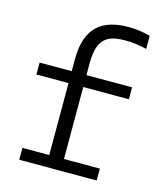

<svg xmlns="http://www.w3.org/2000/svg" viewBox="-117 -891 855 982"><g transform="rotate(15 310.0 -400.0)"><path d="M557.5 -715.5V-785C520 -795.5 480.5 -800.5 442 -800.5C308.5 -800.5 219 -743.5 219 -571V-507H49V-444H219V-63H77V0H487V-63H297V-444H538.5V-507H297V-571.5C297 -706 355.5 -730 443.5 -730C485.5 -730 519.5 -724.5 557.5 -715.5Z"/></g></svg>

Font: Monaspace Neon Light
Style: Regular
Weight: 300
Designer: Riley Cran & the Lettermatic Team
Foundry: Lettermatic
Version: Version 1.200 (Monaspace Neon)